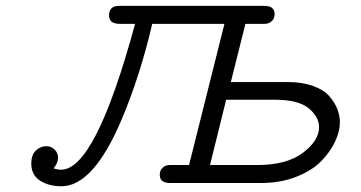

<svg xmlns="http://www.w3.org/2000/svg" viewBox="-20 -631 1246 662"><path d="M87.9 -66.9Q87.9 -97.7 104 -112.3Q120.1 -127 139.2 -127Q157.2 -127 168.7 -115Q180.2 -103 180.2 -86.9Q180.2 -69.8 165 -50.8Q177.2 -45.9 190.9 -45.9Q309.1 -45.9 445.8 -548.8H392.1Q356 -548.8 356 -578.1Q356 -611.3 392.1 -610.8H891.1Q927.2 -610.8 926.8 -582Q926.8 -576.2 924.8 -569.6Q922.9 -563 914.3 -555.9Q905.8 -548.8 892.1 -548.8H826.2L775.9 -348.1H972.2Q1022 -348.1 1059.6 -334.5Q1097.2 -320.8 1116 -298.8Q1134.8 -276.9 1143.3 -254.4Q1151.9 -231.9 1151.9 -209Q1151.9 -178.2 1135.5 -143.1Q1119.1 -107.9 1087.6 -75.4Q1056.2 -43 1001.5 -21.5Q946.8 0 879.9 0H565.9Q530.8 0 530.8 -28.8Q530.8 -34.7 533 -41.3Q535.2 -47.9 543.5 -54.9Q551.8 -62 565.9 -62H631.8L753.9 -548.8H504.9Q462.9 -368.7 398.9 -217.8Q301.8 11.2 191.9 11.2Q147.9 11.2 117.9 -8.3Q87.9 -27.8 87.9 -66.9ZM704.1 -62H867.2Q968.3 -62 1024.2 -104Q1080.1 -146 1080.1 -192.9Q1080.1 -228 1044.4 -257.6Q1008.8 -287.1 928.2 -287.1H759.8Z"/></svg>

Font: CMU Typewriter Text Variable Width
Style: Italic
Weight: 500
Italic angle: -14.04°
Version: Version 0.7.0